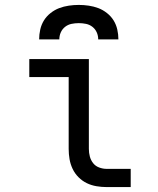

<svg xmlns="http://www.w3.org/2000/svg" viewBox="-20 -760 640 780"><path d="M413 0Q393 0 372 -3.5Q351 -7 332.5 -16Q314 -25 299 -40Q284 -55 275 -74Q266 -93 262.5 -113.5Q259 -134 259 -155V-447H99V-520H341V-155Q341 -139 345 -124Q349 -109 358.5 -97Q368 -85 383 -79.5Q398 -74 413 -74H511V0ZM139 -600Q139 -620 143.5 -640Q148 -660 158.5 -677Q169 -694 185.5 -707Q202 -720 220.5 -727Q239 -734 259.5 -737Q280 -740 300 -740Q320 -740 340.5 -737Q361 -734 379.5 -727Q398 -720 414.5 -707Q431 -694 441.5 -677Q452 -660 456.5 -640Q461 -620 461 -600H379Q379 -615 373 -628.5Q367 -642 355.5 -651Q344 -660 329.5 -663Q315 -666 300 -666Q285 -666 270.5 -663Q256 -660 244.5 -651Q233 -642 227 -628.5Q221 -615 221 -600Z"/></svg>

Font: Iosevka Meiseki Sans
Style: Regular
Weight: 400
Monospace: yes
Designer: Belleve Invis
Foundry: Belleve Invis
Version: Version 11.2.6; ttfautohint (v1.8.4)